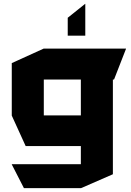

<svg xmlns="http://www.w3.org/2000/svg" viewBox="-20 -771 677 995"><path d="M104 204 41 81V80H399V-14H113L41 -172V-444L206 -519H633V-518L571 -359H565V132L400 204ZM207 -359V-173H399V-359ZM331 -586V-679L421 -751H422V-586Z"/></svg>

Font: Foldit Thin
Style: Bold
Weight: 700
Version: Version 1.003